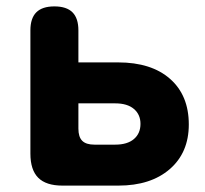

<svg xmlns="http://www.w3.org/2000/svg" viewBox="-20 -580 640 600"><path d="M175 0Q124 0 99.5 -24.5Q75 -49 75 -100V-485Q75 -523 93.5 -541.5Q112 -560 150 -560Q188 -560 206.5 -541.5Q225 -523 225 -485V-385H349Q453 -385 511.5 -333.5Q570 -282 570 -191Q570 -103 510.5 -51.5Q451 0 350 0ZM225 -178Q225 -152 237 -140Q249 -128 275 -128H340Q378 -128 398.5 -145.5Q419 -163 419 -193Q419 -222 398.5 -239.5Q378 -257 340 -257H225Z"/></svg>

Font: Maple Mono NL ExtraBold
Style: Regular
Weight: 800
Monospace: yes
Designer: subframe7536
Version: Version 7.000